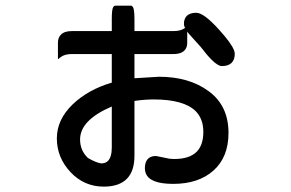

<svg xmlns="http://www.w3.org/2000/svg" viewBox="-20 -595 1040 686"><path d="M529.3 -239.7Q497.6 -239.7 460.4 -234.4V-38.1Q460.4 16.6 432.9 44.2Q405.3 71.8 350.6 71.8Q280.8 71.8 231.9 20Q183.1 -32.2 183.1 -100.6Q183.1 -167.5 239.7 -222.2Q294.9 -274.9 379.4 -299.8V-401.9H236.3Q210 -401.9 195.8 -390.1L187 -383.3V-442.4Q187 -460.9 197.8 -471.2Q210 -483.9 236.3 -483.9H379.4V-527.3Q379.4 -561 384.3 -569.3Q387.7 -574.7 392.6 -574.7H447.3Q456.1 -574.7 458.5 -558.1Q460.4 -547.4 460.4 -527.3V-483.9H599.6Q626 -483.9 641.1 -495.1Q637.2 -502.9 637.2 -508.5Q637.2 -514.2 637.7 -518.1Q638.2 -522 639.6 -525.4Q647.9 -549.3 681.6 -549.3Q708.5 -549.3 763.7 -487.8Q806.2 -440.9 815.9 -416Q818.8 -408.7 818.8 -402.3Q818.8 -381.8 807.4 -370.4Q795.9 -358.9 772.5 -358.9Q758.8 -358.9 735.8 -381.8Q719.2 -398.4 697.3 -427.2L666 -461.9Q655.8 -472.7 648.9 -481.9V-442.4Q648.9 -415.5 626 -406.2Q615.2 -401.9 599.6 -401.9H460.4V-315.4L547.9 -320.8Q655.3 -320.8 725.1 -269.5Q796.4 -217.8 796.4 -120.1Q796.4 -33.7 742.9 14.2Q689.5 62 598.6 62Q515.6 62 501 24.4Q497.6 16.1 497.6 6.8Q497.6 -32.2 528.8 -37.1Q532.7 -37.6 537.1 -37.6H537.6L586.4 -27.8L602.5 -26.9Q656.7 -26.9 682.6 -52.7Q706.5 -76.7 706.5 -124Q706.5 -169.9 679.2 -197.8Q636.7 -239.7 529.3 -239.7ZM379.4 -214.4Q266.1 -166 266.1 -96.7Q266.1 -57.1 294.4 -30.3Q324.7 -13.2 341.8 -11.2Q356.9 -11.2 365.7 -20Q379.4 -33.7 379.4 -68.4Z"/></svg>

Font: YuPearl-Medium
Style: Medium
Weight: 500
Designer: Max Yao
Foundry: Max-Everyday
Version: Version 1.011; ttfautohint (v1.8.3)